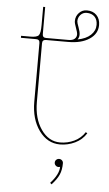

<svg xmlns="http://www.w3.org/2000/svg" viewBox="-58 -700 532 938"><g transform="rotate(5 207.5 -231.0)"><path d="M296.4 -516.1Q337.9 -523.9 360.4 -545.2Q382.8 -566.4 382.8 -595.2Q382.8 -620.6 368.7 -635Q354.5 -649.4 329.6 -649.4Q312 -649.4 299.8 -636.5Q287.6 -623.5 287.6 -604.5Q287.6 -597.7 295.9 -575.9Q304.2 -554.2 304.2 -540Q304.2 -526.4 296.4 -516.1ZM252 -500H143.1Q125 -500 125 -482.4V-194.8Q125 -113.3 161.9 -60.3Q198.7 -7.3 255.4 -7.3Q291.5 -7.3 324.2 -22.9Q356.9 -38.6 376 -68.4L383.8 -63.5Q363.8 -31.2 328.6 -14.4Q293.5 2.4 255.4 2.4Q193.4 2.4 152.8 -53.2Q112.3 -108.9 112.3 -194.8V-482.4Q112.3 -500 94.7 -500H20V-509.8H64.9Q97.7 -509.8 106.4 -520.5Q115.2 -531.2 115.2 -571.3V-660.2H125V-526.9Q125 -509.8 143.1 -509.8H252Q272.9 -509.8 282.5 -518.6Q292 -527.3 292 -540Q292 -549.8 283.7 -571.8Q275.4 -593.8 275.4 -604.5Q275.4 -628.4 291.3 -645Q307.1 -661.6 329.6 -661.6Q359.4 -661.6 377.2 -643.6Q395 -625.5 395 -595.2Q395 -552.2 355.7 -526.1Q316.4 -500 252 -500ZM277.8 92.8Q277.8 125.5 267.3 149.2Q256.8 172.9 231.4 200.2L224.1 193.4Q265.6 147.9 265.6 111.3H265.1Q262.2 112.8 257.8 112.8Q249.5 112.8 243.7 106.9Q237.8 101.1 237.8 92.8Q237.8 84.5 243.7 78.9Q249.5 73.2 257.8 73.2Q266.1 73.2 272 78.9Q277.8 84.5 277.8 92.8Z"/></g></svg>

Font: ZnikomitNo24
Style: Thin
Weight: 300
Designer: gluk
Foundry: gluk
Version: Version 0.55